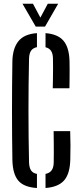

<svg xmlns="http://www.w3.org/2000/svg" viewBox="-20 -980 425 1008"><path d="M174 7Q105.5 3 76 -31.8Q46.5 -66.5 45 -141Q44 -204 43.5 -269Q43 -334 43 -399.8Q43 -465.5 43.5 -530.8Q44 -596 45 -659Q46.5 -726 76.8 -763.8Q107 -801.5 174 -806V-732.5Q153 -728 143.2 -714Q133.5 -700 132.5 -673.5Q131 -604.5 130.2 -536.2Q129.5 -468 129.5 -399.8Q129.5 -331.5 130.2 -263.2Q131 -195 132.5 -126.5Q133.5 -100 143 -85.5Q152.5 -71 174 -67ZM219 7V-67Q241 -71.5 251.2 -86Q261.5 -100.5 262 -126.5Q262.5 -151.5 262.5 -180.2Q262.5 -209 262.2 -237.8Q262 -266.5 261.5 -291.5H348.5Q350 -253.5 350 -216Q350 -178.5 349 -141Q347 -67.5 316.5 -32.8Q286 2 219 7ZM257 -516.5Q257.5 -540.5 258 -567.5Q258.5 -594.5 258.5 -622Q258.5 -649.5 258 -673.5Q257.5 -698.5 248.2 -712.8Q239 -727 219 -732V-806Q283.5 -801 313.2 -766.2Q343 -731.5 345 -659Q345.5 -640.5 345.5 -614Q345.5 -587.5 345.2 -561.2Q345 -535 344.5 -516.5ZM167.5 -840.5 98 -960.5H153L192 -887.5L231 -960.5H285.5L216.5 -840.5Z"/></svg>

Font: Big Shoulders Stencil Display Thin SemiBold
Style: Regular
Weight: 600
Version: Version 2.001